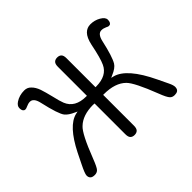

<svg xmlns="http://www.w3.org/2000/svg" viewBox="-141 -991 1281 1281"><g transform="rotate(-45 500.0 -350.0)"><path d="M835.9 -635.7Q853.5 -635.7 872.1 -627Q884.8 -620.1 890.6 -620.1Q902.3 -620.1 906.2 -625Q916 -633.8 916 -655.3Q916 -677.7 883.3 -696.8Q850.6 -715.8 811.5 -715.8Q779.3 -715.8 756.8 -693.4Q732.4 -668.9 720.7 -614.3Q699.2 -506.8 679.7 -465.8Q647.5 -395.5 546.9 -394.5H539.1V-668.9Q539.1 -694.3 528.3 -705.1Q517.6 -715.8 498.5 -715.8Q479.5 -715.8 468.8 -705.1Q458 -694.3 458 -668.9V-394.5H452.1Q346.7 -394.5 315.4 -472.7Q305.7 -496.1 292 -555.7Q279.3 -607.4 268.6 -639.6Q255.9 -675.8 234.4 -696.3Q215.8 -715.8 187.5 -715.8Q140.6 -715.8 105.5 -692.4Q81.1 -675.8 81.1 -655.3Q81.1 -633.8 89.8 -626Q94.7 -620.1 103.5 -620.1Q112.3 -620.1 124 -626Q144.5 -635.7 161.1 -635.7Q195.3 -635.7 208 -578.1Q238.3 -443.4 262.7 -413.1Q281.2 -390.6 323.2 -372.1L339.8 -364.3L321.3 -360.4Q231.4 -338.9 146.5 -170.9L110.4 -97.7Q80.1 -37.1 80.1 -19.5Q80.1 -2.9 89.8 6.8Q99.6 16.6 122.1 16.6Q142.6 16.6 155.3 3.4Q168 -9.8 191.4 -70.3Q255.9 -237.3 294.9 -272.5Q346.7 -323.2 446.3 -323.2Q448.2 -323.2 450.2 -322.3H458V-32.2Q458 -5.9 468.8 4.9Q479.5 15.6 498.5 15.6Q517.6 15.6 528.3 4.9Q539.1 -5.9 539.1 -32.2V-322.3H544.9Q652.3 -322.3 705.1 -269.5Q743.2 -231.4 806.6 -67.4Q806.6 -67.4 806.6 -67.4Q828.1 -10.7 842.8 3.9Q854.5 16.6 876 16.6Q912.1 16.6 916 -10.7Q917 -14.6 917 -19.5Q917 -36.1 903.3 -64.5L868.2 -137.7Q774.4 -335 674.8 -360.4L657.2 -364.3L673.8 -372.1Q722.7 -392.6 738.3 -418.9Q762.7 -460 789.1 -579.1Q801.8 -635.7 835.9 -635.7Z"/></g></svg>

Font: FakePearl
Style: Light
Weight: 350
Version: Version 1.2